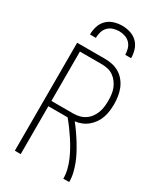

<svg xmlns="http://www.w3.org/2000/svg" viewBox="-233 -1043 965 1132"><g transform="rotate(30 250.0 -477.5)"><path d="M69 0V-735H258Q284 -735 309.5 -729.5Q335 -724 357 -710.5Q379 -697 395.5 -676.5Q412 -656 421.5 -632Q431 -608 435 -582Q439 -556 439 -530Q439 -507 436 -483.5Q433 -460 425.5 -438Q418 -416 404.5 -396.5Q391 -377 373 -362Q355 -347 333 -338Q311 -329 288 -327Q307 -303 324.5 -278Q342 -253 358 -227Q374 -201 388.5 -174Q403 -147 414 -118.5Q425 -90 432 -60.5Q439 -31 439 0H399Q399 -31 391.5 -61Q384 -91 372 -119Q360 -147 345 -174Q330 -201 313 -227Q296 -253 278 -277.5Q260 -302 240 -326H109V0ZM109 -362H258Q278 -362 298.5 -367Q319 -372 336.5 -383.5Q354 -395 366.5 -412Q379 -429 386.5 -448.5Q394 -468 396.5 -489Q399 -510 399 -530Q399 -551 396.5 -572Q394 -593 386.5 -612Q379 -631 366.5 -648Q354 -665 336.5 -677Q319 -689 298.5 -693.5Q278 -698 258 -698H109ZM110 -815Q110 -843 118.5 -870.5Q127 -898 147 -918Q167 -938 194.5 -946.5Q222 -955 250 -955Q278 -955 305.5 -946.5Q333 -938 353 -918Q373 -898 381.5 -870.5Q390 -843 390 -815H350Q350 -835 344 -855.5Q338 -876 324 -890.5Q310 -905 290 -911.5Q270 -918 250 -918Q230 -918 210 -911.5Q190 -905 176 -890.5Q162 -876 156 -855.5Q150 -835 150 -815Z"/></g></svg>

Font: Zed Sans Extralight
Style: Regular
Weight: 200
Designer: Belleve Invis
Foundry: Belleve Invis
Version: Version 1.0.0; ttfautohint (v1.8.4)